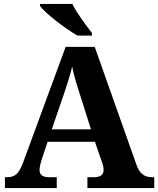

<svg xmlns="http://www.w3.org/2000/svg" viewBox="-20 -951 800 971"><path d="M372 -771H445V-784C416 -822 367 -886 346 -931H182V-921C207 -886 308 -807 372 -771ZM5 0H267V-55H227C194 -55 180 -68 180 -92C180 -109 188 -135 193 -151L221 -234H460L494 -136C498 -126 504 -108 504 -91C504 -64 483 -55 457 -55H422V0H760V-55H748C711 -55 686 -72 670 -118L459 -714H312L96 -127C74 -67 51 -55 16 -55H5ZM242 -297 306 -484C321 -528 334 -569 345 -614C354 -568 368 -523 382 -480L440 -297Z"/></svg>

Font: Noto Serif Hentaigana Bold
Style: Regular
Weight: 700
Designer: Kazuhiro Yamada
Foundry: nipponia
Version: Version 1.000